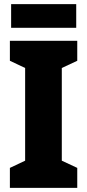

<svg xmlns="http://www.w3.org/2000/svg" viewBox="-20 -912 423 932"><path d="M355 0H28V-97L102 -132V-582L28 -617V-714H355V-617L280 -582V-132L355 -97ZM350 -892V-777H34V-892Z"/></svg>

Font: Noto Sans Bengali Condensed Black
Style: Regular
Weight: 900
Width: 3
Designer: Joana Ranito - Universal Thirst; Jelle Bosma - Monotype Design Team
Foundry: Universal Thirst ehf.
Version: Version 3.000; ttfautohint (v1.8.4.7-5d5b)